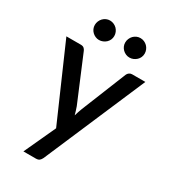

<svg xmlns="http://www.w3.org/2000/svg" viewBox="-212 -809 946 1077"><g transform="rotate(30 261.0 -270.5)"><path d="M518 -510 237 145Q231.5 156.5 223.8 163Q216 169.5 200 169.5H120.5L214.5 -34.5L6.5 -510H100Q113.5 -510 120.8 -503.8Q128 -497.5 131.5 -489L253 -199.5Q257.5 -187 261.2 -174.8Q265 -162.5 268.5 -149.5Q272.5 -162.5 276.5 -175Q280.5 -187.5 285.5 -200L402 -489Q405.5 -498 413.8 -504Q422 -510 432 -510ZM238.5 -645.5Q238.5 -632.5 233.5 -621.2Q228.5 -610 219.8 -601.8Q211 -593.5 199.2 -588.5Q187.5 -583.5 174.5 -583.5Q162 -583.5 150.8 -588.5Q139.5 -593.5 131 -601.8Q122.5 -610 117.5 -621.2Q112.5 -632.5 112.5 -645.5Q112.5 -658.5 117.5 -670.2Q122.5 -682 131 -690.8Q139.5 -699.5 150.8 -704.5Q162 -709.5 174.5 -709.5Q187.5 -709.5 199.2 -704.5Q211 -699.5 219.8 -690.8Q228.5 -682 233.5 -670.2Q238.5 -658.5 238.5 -645.5ZM435.5 -645.5Q435.5 -632.5 430.5 -621.2Q425.5 -610 416.8 -601.8Q408 -593.5 396.5 -588.5Q385 -583.5 372 -583.5Q359 -583.5 347.8 -588.5Q336.5 -593.5 328 -601.8Q319.5 -610 314.5 -621.2Q309.5 -632.5 309.5 -645.5Q309.5 -658.5 314.5 -670.2Q319.5 -682 328 -690.8Q336.5 -699.5 347.8 -704.5Q359 -709.5 372 -709.5Q385 -709.5 396.5 -704.5Q408 -699.5 416.8 -690.8Q425.5 -682 430.5 -670.2Q435.5 -658.5 435.5 -645.5Z"/></g></svg>

Font: Lato SemiBold
Style: Regular
Weight: 600
Designer: Lukasz Dziedzic with Adam Twardoch and Botio Nikoltchev
Foundry: tyPoland Lukasz Dziedzic
Version: Version 2.015; 2015-08-06; http://www.latofonts.com/